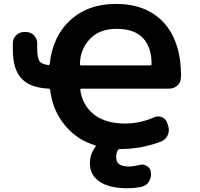

<svg xmlns="http://www.w3.org/2000/svg" viewBox="-20 -784 1040 1000"><path d="M646.5 196.3Q644.5 196.3 641.6 196.3Q548.8 196.3 499 162.1Q448.2 127.9 448.2 66.4Q448.2 18.6 477.5 -19.5Q482.4 -25.4 475.6 -27.3Q383.8 -53.7 320.3 -128.9Q254.9 -206.1 241.2 -314.5Q241.2 -322.3 233.4 -322.3Q138.7 -327.1 94.7 -372.1Q46.9 -419.9 46.9 -525.4V-559.6Q46.9 -583 64 -600.1Q81.1 -617.2 104.5 -617.2H116.2Q139.6 -617.2 156.7 -600.1Q173.8 -583 173.8 -559.6V-529.3Q173.8 -477.5 188.5 -461.9Q201.2 -449.2 231.4 -445.3Q238.3 -444.3 239.3 -452.1Q246.1 -519.5 270.5 -573.2Q296.9 -632.8 343.3 -676.3Q389.6 -719.7 449.7 -741.7Q509.8 -763.7 584 -763.7Q663.1 -763.7 725.6 -739.3Q788.1 -714.8 833 -666Q877.9 -617.2 900.4 -546.9Q922.9 -478.5 922.9 -388.7Q922.9 -383.8 921.9 -378.9Q921.9 -354.5 903.8 -338.4Q885.7 -322.3 860.4 -322.3H404.3Q397.5 -322.3 398.4 -314.5Q409.2 -238.3 464.8 -191.4Q526.4 -140.6 630.9 -140.6Q710 -140.6 782.2 -172.9Q793 -177.7 803.7 -177.7Q813.5 -177.7 823.2 -173.8Q843.8 -165 850.6 -144.5L856.4 -127Q859.4 -116.2 859.4 -106.4Q859.4 -92.8 853.5 -80.1Q843.8 -57.6 821.3 -47.9Q718.8 -7.8 606.4 -7.8Q597.7 -7.8 594.7 -2.9Q585 11.7 585 33.2Q585 59.6 600.6 71.3Q616.2 83 650.4 83Q676.8 83 705.1 75.2Q711.9 73.2 719.7 73.2Q732.4 73.2 744.1 80.1Q762.7 90.8 765.6 111.3V114.3Q766.6 119.1 766.6 124Q766.6 144.5 755.9 161.1Q743.2 182.6 718.8 188.5Q682.6 196.3 646.5 196.3ZM762.7 -443.4Q769.5 -443.4 769.5 -450.2Q769.5 -538.1 724.6 -585.9Q679.7 -633.8 586.9 -633.8Q499 -633.8 449.2 -582Q396.5 -526.4 396.5 -449.2Q396.5 -443.4 403.3 -443.4Z"/></svg>

Font: Rounded Mgen+ 1mn bold
Style: Bold
Weight: 700
Designer: [Source Han Sans]
Ryoko NISHIZUKA  (kana & ideographs); Paul D. Hunt (Latin, Greek & Cyrillic); Wenlong ZHANG  (bopomofo
Version: Version 1.059.20150602